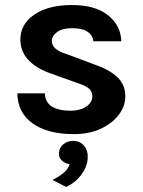

<svg xmlns="http://www.w3.org/2000/svg" viewBox="-20 -519 568 763"><path d="M274 14Q169 14 109.5 -28.8Q50 -71.5 49 -148H158Q159.5 -112 186.5 -95.5Q213.5 -79 260 -79Q298 -79 322.5 -95.5Q347 -112 347 -136Q347 -156.5 332 -168.2Q317 -180 285 -190L179 -228Q122 -248.5 91.5 -282Q61 -315.5 61 -362Q61 -423.5 116.8 -461.2Q172.5 -499 266 -499Q359 -499 409.8 -458Q460.5 -417 462 -355H351Q348.5 -379 327.8 -393Q307 -407 266 -407Q228.5 -407 207.2 -391.8Q186 -376.5 186 -356Q186 -321.5 245 -304L360 -261Q416 -241.5 447 -211.8Q478 -182 478 -136Q478 -97.5 452.2 -63.2Q426.5 -29 380.5 -7.5Q334.5 14 274 14ZM243 224 188.5 196Q213 184 231.5 169Q250 154 257 133.5Q238 130.5 225.5 118.8Q213 107 214.5 87.5Q216 67.5 231.8 54.2Q247.5 41 270.5 41Q298.5 41 314.5 60.8Q330.5 80.5 328.5 110Q327 142 304.2 173.8Q281.5 205.5 243 224Z"/></svg>

Font: Karla
Style: Bold
Weight: 700
Designer: Jonathan Pinhorn
Version: Version 2.004; ttfautohint (v1.8.4.7-5d5b);gftools[0.9.33]